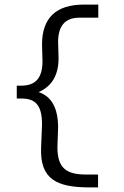

<svg xmlns="http://www.w3.org/2000/svg" viewBox="-20 -721 540 836"><path d="M371 95H407V39H356C267 39 230 10 230 -81L233 -165C233 -250 205 -301 148 -320C206 -345 235 -394 235 -468L233 -538C233 -609 264 -644 326 -644H408V-701H345C224 -701 163 -643 163 -527L165 -455C165 -379 133 -348 72 -348H53V-292H73C130 -292 163 -268 163 -180L159 -80C153 60 227 95 371 95Z"/></svg>

Font: Inconsolata Thin
Style: Regular
Weight: 100
Monospace: yes
Designer: Raph Levien, Cyreal, Brenton Simpson
Foundry: Raph Levien, Cyreal, Google
Version: Version 3.100